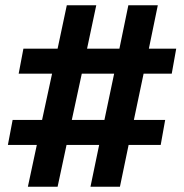

<svg xmlns="http://www.w3.org/2000/svg" viewBox="-20 -710 700 730"><path d="M86 0H199L233 -159H357L324 0H436L469 -159H591L608 -254H489L526 -430H633L650 -525H546L580 -690H468L434 -525H311L346 -690H234L199 -525H69L51 -430H178L140 -254H28L10 -159H120ZM253 -254 291 -430H414L377 -254Z"/></svg>

Font: Ronzino
Style: Bold
Weight: 700
Designer: Nunzio Mazzaferro
Foundry: Collletttivo
Version: Version 1.000;Glyphs 3.3 (3337)